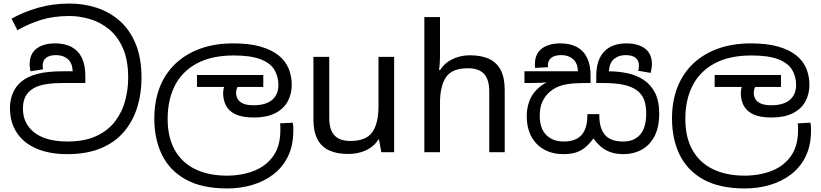

<svg xmlns="http://www.w3.org/2000/svg" viewBox="-20 -856 4616 1080"><path d="M358 11Q257 11 184.5 -20.5Q112 -52 74 -110.5Q36 -169 36 -248Q36 -292 51.5 -330.5Q67 -369 99 -396Q133 -425 189 -440Q245 -455 333 -455H389Q387 -502 361 -524Q335 -546 296 -546Q259 -546 239.5 -531Q220 -516 220 -487Q220 -482 220.5 -476.5Q221 -471 222 -466L151 -455Q150 -463 148.5 -473Q147 -483 147 -496Q147 -553 185.5 -582.5Q224 -612 291 -612Q345 -612 383 -591.5Q421 -571 440.5 -530.5Q460 -490 460 -430V-389H330Q282 -389 248 -384Q214 -379 191 -370Q168 -361 151 -347Q128 -328 118.5 -302.5Q109 -277 109 -246Q109 -188 139 -146Q169 -104 224.5 -82Q280 -60 358 -60Q457 -60 523.5 -91.5Q590 -123 629 -175.5Q668 -228 684.5 -291Q701 -354 701 -418Q701 -519 671 -586Q641 -653 592 -692.5Q543 -732 485 -749Q427 -766 371 -766Q281 -766 210.5 -744Q140 -722 78 -686L45 -751Q113 -789 195 -812.5Q277 -836 372 -836Q451 -836 523.5 -812.5Q596 -789 653 -739Q710 -689 743 -609.5Q776 -530 776 -418Q776 -330 752 -252.5Q728 -175 678 -115.5Q628 -56 548.5 -22.5Q469 11 358 11Z M1258 204Q1116 204 1025.5 154Q935 104 891.5 15.5Q848 -73 848 -189Q848 -287 878.5 -365Q909 -443 967 -498Q1025 -553 1107 -582.5Q1189 -612 1292 -612Q1382 -612 1445 -594Q1508 -576 1547 -544.5Q1586 -513 1603.5 -470.5Q1621 -428 1621 -379Q1621 -326 1597.5 -284Q1574 -242 1526.5 -218.5Q1479 -195 1408 -195Q1343 -195 1305 -213Q1267 -231 1251 -262.5Q1235 -294 1235 -333Q1235 -349 1240 -365.5Q1245 -382 1252 -396L1295 -374L1253 -367H1088V-434H1461V-367H1280L1341 -398Q1325 -383 1316.5 -367.5Q1308 -352 1308 -334Q1308 -316 1316.5 -300Q1325 -284 1346.5 -274Q1368 -264 1407 -264Q1475 -264 1510.5 -294Q1546 -324 1546 -378Q1546 -426 1523.5 -463.5Q1501 -501 1446 -522.5Q1391 -544 1295 -544Q1171 -544 1088 -499.5Q1005 -455 964 -375Q923 -295 923 -187Q923 -83 963.5 -11.5Q1004 60 1079 96Q1154 132 1256 132Q1339 132 1407.5 105.5Q1476 79 1516.5 22.5Q1557 -34 1557 -124Q1557 -129 1557 -141Q1557 -153 1555 -162L1627 -166Q1629 -155 1629.5 -144.5Q1630 -134 1630 -123Q1630 -38 1600 23.5Q1570 85 1517.5 125Q1465 165 1398.5 184.5Q1332 204 1258 204Z M2197 -536V0H2125L2112 -71H2108Q2091 -43 2064 -25Q2037 -7 2005 1.5Q1973 10 1938 10Q1874 10 1830.5 -10.5Q1787 -31 1765 -74Q1743 -117 1743 -185V-536H1832V-191Q1832 -127 1861 -95Q1890 -63 1951 -63Q2040 -63 2074.5 -113Q2109 -163 2109 -257V-536Z M2455 -537Q2455 -518 2453.5 -498Q2452 -478 2450 -462H2456Q2473 -490 2499 -508Q2525 -526 2557 -535.5Q2589 -545 2623 -545Q2688 -545 2731.5 -524.5Q2775 -504 2797 -461Q2819 -418 2819 -349V0H2732V-343Q2732 -408 2703 -440Q2674 -472 2612 -472Q2522 -472 2488.5 -421.5Q2455 -371 2455 -277V0H2367V-760H2455Z M3488 11Q3443 11 3411.5 -1Q3380 -13 3357.5 -33Q3335 -53 3318 -77Q3298 -50 3275.5 -30Q3253 -10 3223 0.5Q3193 11 3148 11Q3089 11 3042.5 -14Q2996 -39 2969.5 -87Q2943 -135 2943 -204Q2943 -246 2956.5 -284.5Q2970 -323 3001.5 -354.5Q3033 -386 3085 -406L3087 -397Q3053 -391 3016 -390Q2979 -389 2950 -389H2930V-455H3231Q3229 -502 3203 -524Q3177 -546 3138 -546Q3100 -546 3081 -531Q3062 -516 3062 -489Q3062 -487 3062 -484Q3062 -481 3063 -478L2990 -474Q2989 -479 2989 -485.5Q2989 -492 2989 -496Q2989 -553 3027.5 -582.5Q3066 -612 3133 -612Q3187 -612 3225 -591.5Q3263 -571 3282.5 -530.5Q3302 -490 3302 -430V-389H3282Q3247 -389 3210 -387Q3173 -385 3138 -375Q3103 -365 3073 -340Q3047 -318 3031.5 -285Q3016 -252 3016 -204Q3016 -134 3052.5 -97Q3089 -60 3150 -60Q3188 -60 3213.5 -70.5Q3239 -81 3254.5 -100.5Q3270 -120 3277 -147.5Q3284 -175 3284 -208V-214H3351V-208Q3351 -176 3357.5 -149Q3364 -122 3379 -102Q3394 -82 3420 -71Q3446 -60 3485 -60Q3547 -60 3581 -99Q3615 -138 3615 -218Q3615 -264 3602.5 -296Q3590 -328 3561 -349Q3531 -370 3486 -379.5Q3441 -389 3375 -389H3334V-430Q3334 -490 3354 -530.5Q3374 -571 3411.5 -591.5Q3449 -612 3503 -612Q3570 -612 3608.5 -582.5Q3647 -553 3647 -496Q3647 -483 3645 -470.5Q3643 -458 3640 -446L3570 -458Q3572 -463 3573 -472.5Q3574 -482 3574 -487Q3574 -516 3555 -531Q3536 -546 3498 -546Q3459 -546 3433 -523.5Q3407 -501 3405 -452L3386 -455H3401Q3456 -455 3507.5 -444.5Q3559 -434 3599.5 -407.5Q3640 -381 3664 -335Q3688 -289 3688 -217Q3688 -140 3661.5 -89.5Q3635 -39 3589.5 -14Q3544 11 3488 11Z M4170 204Q4028 204 3937.5 154Q3847 104 3803.5 15.5Q3760 -73 3760 -189Q3760 -287 3790.5 -365Q3821 -443 3879 -498Q3937 -553 4019 -582.5Q4101 -612 4204 -612Q4294 -612 4357 -594Q4420 -576 4459 -544.5Q4498 -513 4515.5 -470.5Q4533 -428 4533 -379Q4533 -326 4509.5 -284Q4486 -242 4438.5 -218.5Q4391 -195 4320 -195Q4255 -195 4217 -213Q4179 -231 4163 -262.5Q4147 -294 4147 -333Q4147 -349 4152 -365.5Q4157 -382 4164 -396L4207 -374L4165 -367H4000V-434H4373V-367H4192L4253 -398Q4237 -383 4228.5 -367.5Q4220 -352 4220 -334Q4220 -316 4228.5 -300Q4237 -284 4258.5 -274Q4280 -264 4319 -264Q4387 -264 4422.5 -294Q4458 -324 4458 -378Q4458 -426 4435.5 -463.5Q4413 -501 4358 -522.5Q4303 -544 4207 -544Q4083 -544 4000 -499.5Q3917 -455 3876 -375Q3835 -295 3835 -187Q3835 -83 3875.5 -11.5Q3916 60 3991 96Q4066 132 4168 132Q4251 132 4319.5 105.5Q4388 79 4428.5 22.5Q4469 -34 4469 -124Q4469 -129 4469 -141Q4469 -153 4467 -162L4539 -166Q4541 -155 4541.5 -144.5Q4542 -134 4542 -123Q4542 -38 4512 23.5Q4482 85 4429.5 125Q4377 165 4310.5 184.5Q4244 204 4170 204Z"/></svg>

Font: hexlsinhala05
Style: Book
Weight: 400
Designer: Jelle Bosma - Monotype Design Team
Foundry: Monotype Imaging Inc.
Version: Version 2.003